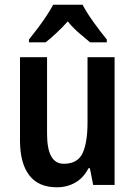

<svg xmlns="http://www.w3.org/2000/svg" viewBox="-20 -837 574 816"><path d="M467 -594V-51H376L362 -122H356Q335 -81 300 -61Q265 -41 222 -41Q143 -41 104 -92.5Q65 -144 65 -240V-594H180V-268Q180 -141 251 -141Q310 -141 331 -186Q352 -231 352 -317V-594ZM331 -817Q348 -784 377.5 -743Q407 -702 434 -669V-657H363Q342 -674 316 -696.5Q290 -719 268 -746Q244 -719 218.5 -695.5Q193 -672 174 -657H103V-669Q120 -690 140 -716.5Q160 -743 177.5 -769.5Q195 -796 206 -817Z"/></svg>

Font: Noto Sans Tamil UI Condensed SemiBold
Style: Regular
Weight: 600
Width: 3
Designer: Jelle Bosma - Monotype Design Team
Foundry: Monotype Imaging Inc.
Version: Version 2.004; ttfautohint (v1.8.4.7-5d5b)